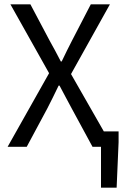

<svg xmlns="http://www.w3.org/2000/svg" viewBox="-20 -676 591 884"><path d="M445 188V0H406L310 -177Q297 -201 283.5 -226.5Q270 -252 254 -282H250Q236 -252 223 -226.5Q210 -201 198 -177L103 0H15L206 -339L28 -656H120L209 -488Q222 -465 233.5 -443.5Q245 -422 260 -393H264Q278 -422 288.5 -443.5Q299 -465 311 -488L398 -656H486L307 -335L458 -71H526V-21L517 188Z"/></svg>

Font: Source Sans Pro
Style: Regular
Weight: 400
Designer: Paul D. Hunt
Foundry: Adobe Systems Incorporated
Version: Version 2.021;PS 2.000;hotconv 1.0.86;makeotf.lib2.5.63406